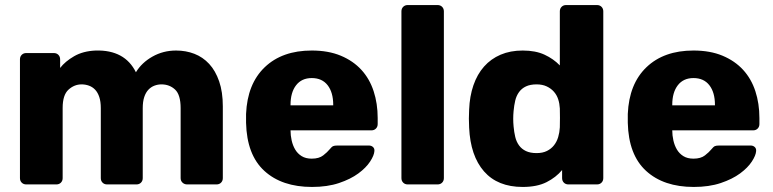

<svg xmlns="http://www.w3.org/2000/svg" viewBox="-20 -730 3061 760"><path d="M84 0Q73 0 66 -7Q59 -14 59 -25V-495Q59 -506 66 -513Q73 -520 84 -520H193Q204 -520 211 -513Q218 -506 218 -495V-461Q238 -487 273.5 -507.5Q309 -528 359 -530Q474 -533 518 -444Q541 -482 583.5 -506Q626 -530 677 -530Q716 -530 749.5 -517Q783 -504 808 -477Q833 -450 847.5 -408Q862 -366 862 -309V-25Q862 -14 855 -7Q848 0 837 0H721Q710 0 702.5 -7Q695 -14 695 -25V-302Q695 -355 673 -375.5Q651 -396 619 -396Q605 -396 591.5 -391Q578 -386 567.5 -375Q557 -364 551 -346Q545 -328 545 -302V-25Q545 -14 538 -7Q531 0 520 0H404Q393 0 386 -7Q379 -14 379 -25V-302Q379 -328 373 -346Q367 -364 356.5 -375Q346 -386 332 -391Q318 -396 303 -396Q274 -396 251 -375Q228 -354 228 -303V-25Q228 -14 221 -7Q214 0 203 0Z M1215 10Q1096 10 1026.5 -53.5Q957 -117 954 -244V-279Q959 -398 1028 -464Q1097 -530 1214 -530Q1280 -530 1329 -509.5Q1378 -489 1410.5 -453.5Q1443 -418 1459 -369Q1475 -320 1475 -263V-239Q1475 -228 1468 -221Q1461 -214 1450 -214H1130Q1130 -194 1134.5 -174Q1139 -154 1148.5 -138Q1158 -122 1174 -112Q1190 -102 1214 -102Q1243 -102 1259.5 -115Q1276 -128 1284 -138Q1293 -149 1298.5 -151.5Q1304 -154 1316 -154H1440Q1450 -154 1456.5 -148Q1463 -142 1462 -132Q1461 -115 1445 -90.5Q1429 -66 1398.5 -43.5Q1368 -21 1322 -5.5Q1276 10 1215 10ZM1130 -313H1299V-315Q1299 -364 1277 -392.5Q1255 -421 1214 -421Q1174 -421 1152 -392.5Q1130 -364 1130 -315Z M1594 0Q1583 0 1576 -7Q1569 -14 1569 -25V-685Q1569 -696 1576 -703Q1583 -710 1594 -710H1712Q1723 -710 1730 -703Q1737 -696 1737 -685V-25Q1737 -14 1730 -7Q1723 0 1712 0Z M2049 10Q1950 10 1896 -51.5Q1842 -113 1837 -225Q1836 -245 1836 -260.5Q1836 -276 1837 -296Q1839 -349 1854 -392.5Q1869 -436 1896 -466.5Q1923 -497 1961.5 -513.5Q2000 -530 2049 -530Q2100 -530 2135.5 -513.5Q2171 -497 2196 -471V-685Q2196 -696 2203 -703Q2210 -710 2221 -710H2343Q2354 -710 2361 -703Q2368 -696 2368 -685V-25Q2368 -14 2361 -7Q2354 0 2343 0H2230Q2219 0 2212 -7Q2205 -14 2205 -25V-57Q2181 -28 2143.5 -9Q2106 10 2049 10ZM2104 -124Q2128 -124 2145 -132.5Q2162 -141 2173 -155Q2184 -169 2189.5 -187.5Q2195 -206 2196 -226Q2197 -264 2196 -301Q2195 -320 2189.5 -337Q2184 -354 2172.5 -367Q2161 -380 2144 -388Q2127 -396 2104 -396Q2079 -396 2062 -388Q2045 -380 2034.5 -365.5Q2024 -351 2019.5 -332Q2015 -313 2013 -291Q2010 -260 2013 -229Q2015 -207 2019.5 -188Q2024 -169 2034.5 -154.5Q2045 -140 2062 -132Q2079 -124 2104 -124Z M2726 10Q2607 10 2537.5 -53.5Q2468 -117 2465 -244V-279Q2470 -398 2539 -464Q2608 -530 2725 -530Q2791 -530 2840 -509.5Q2889 -489 2921.5 -453.5Q2954 -418 2970 -369Q2986 -320 2986 -263V-239Q2986 -228 2979 -221Q2972 -214 2961 -214H2641Q2641 -194 2645.5 -174Q2650 -154 2659.5 -138Q2669 -122 2685 -112Q2701 -102 2725 -102Q2754 -102 2770.5 -115Q2787 -128 2795 -138Q2804 -149 2809.5 -151.5Q2815 -154 2827 -154H2951Q2961 -154 2967.5 -148Q2974 -142 2973 -132Q2972 -115 2956 -90.5Q2940 -66 2909.5 -43.5Q2879 -21 2833 -5.5Q2787 10 2726 10ZM2641 -313H2810V-315Q2810 -364 2788 -392.5Q2766 -421 2725 -421Q2685 -421 2663 -392.5Q2641 -364 2641 -315Z"/></svg>

Font: Fz Rubik
Style: Bold
Weight: 700
Designer: Hubert and Fischer
Foundry: Hubert and Fischer
Version: Vit hóa bi FontZin.com